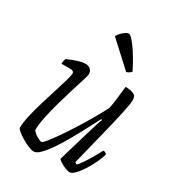

<svg xmlns="http://www.w3.org/2000/svg" viewBox="-177 -838 856 941"><g transform="rotate(30 251.0 -367.0)"><path d="M158 0Q146 0 127 -8Q108 -16 89 -27.5Q70 -39 56.5 -50Q43 -61 42 -68Q42 -94 51 -135Q60 -176 74 -222Q88 -268 101.5 -310.5Q115 -353 124 -384.5Q133 -416 133 -426Q133 -441 112 -441H62Q62 -458 68 -471Q95 -483 121 -491.5Q147 -500 166 -500Q181 -500 192.5 -490.5Q204 -481 204 -463Q204 -456 194.5 -426Q185 -396 171.5 -352.5Q158 -309 144.5 -261Q131 -213 122 -169Q113 -125 113 -95Q125 -80 142.5 -70Q160 -60 168 -60Q174 -60 191.5 -81.5Q209 -103 233.5 -138.5Q258 -174 284.5 -216Q311 -258 334.5 -299Q358 -340 374 -372Q379 -395 383 -430.5Q387 -466 391 -500Q416 -500 435 -493Q454 -486 454 -461Q454 -441 441.5 -383.5Q429 -326 408 -242Q387 -158 362 -57L373 -50Q382 -58 397 -80Q412 -102 427 -128Q442 -154 453 -175Q467 -175 473 -164Q467 -143 454 -115Q441 -87 424.5 -61Q408 -35 391 -17.5Q374 0 361 0Q352 0 336 -6.5Q320 -13 306.5 -21.5Q293 -30 291 -36L341 -206Q352 -242 360.5 -269Q369 -296 372 -301L367 -304Q349 -270 327.5 -229Q306 -188 283 -147.5Q260 -107 237 -73.5Q214 -40 194 -20Q174 0 158 0ZM357 -564 221 -689Q230 -706 247 -720Q264 -734 275 -734Q287 -734 317.5 -692.5Q348 -651 383 -582Q376 -571 357 -564Z"/></g></svg>

Font: Texturina 72pt 72pt ExtraLight
Style: Italic
Weight: 200
Italic angle: -11°
Designer: Guillermo Torres Carreño
Foundry: Omnibus-Type
Version: Version 1.002; ttfautohint (v1.8.3)